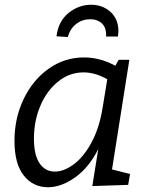

<svg xmlns="http://www.w3.org/2000/svg" viewBox="-20 -780 625 809"><path d="M452 -66 528 -47 520 -1 369 4 394 -152Q355 -74 296.5 -32.5Q238 9 182 9Q120 9 80.5 -40Q41 -89 41 -187Q41 -282 79.5 -362.5Q118 -443 185 -490.5Q252 -538 334 -538Q402 -538 466 -503L480 -528H525ZM412 -324 432 -446Q381 -475 332 -475Q273 -475 225 -436.5Q177 -398 150 -334Q123 -270 123 -196Q123 -126 147 -91.5Q171 -57 211 -57Q249 -57 290.5 -87.5Q332 -118 365 -178.5Q398 -239 412 -324ZM479 -648Q479 -642 477 -626H427Q429 -662 410 -680.5Q391 -699 360 -699Q327 -699 301 -679Q275 -659 266 -624L218 -627Q226 -691 269 -725.5Q312 -760 364 -760Q412 -760 445.5 -730Q479 -700 479 -648Z"/></svg>

Font: Bitter Pro
Style: Italic
Weight: 400
Italic angle: -9°
Designer: Sol Matas, and Bitter project Authors
Foundry: Sol Matas
Version: Version 1.010